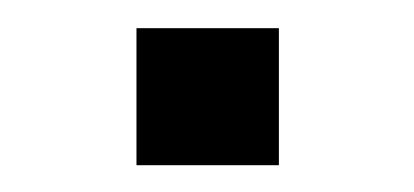

<svg xmlns="http://www.w3.org/2000/svg" viewBox="-20 -354 300 139"><path d="M78.8 -234.4V-333.6H181.9V-234.4Z"/></svg>

Font: Mozilla Text ExtraLight
Style: Regular
Weight: 200
Designer: Studio DRAMA
Foundry: Studio DRAMA
Version: Version 1.000